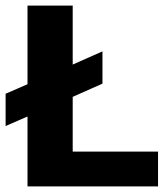

<svg xmlns="http://www.w3.org/2000/svg" viewBox="-47 -664 594 684"><path d="M51 -249 -27 -215V-330L51 -364V-644H212V-434L318 -481V-366L212 -319V-124H516V0H51Z"/></svg>

Font: Kanit SemiBold
Style: Regular
Weight: 600
Designer: Katatrad Team
Foundry: CadsonDemak
Version: Version 1.030